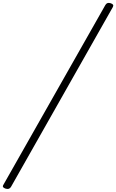

<svg xmlns="http://www.w3.org/2000/svg" viewBox="-96 -1212 793 1310"><path d="M-58 75Q-70 71 -74.5 65Q-79 59 -73 49L623 -1178Q629 -1188 637.5 -1191Q646 -1194 659 -1190Q671 -1186 675 -1180Q679 -1174 674 -1164L-21 63Q-27 73 -36 76Q-45 79 -58 75Z"/></svg>

Font: Playwrite CU ExtraLight
Style: Regular
Weight: 250
Designer: Veronika Burian, José Scaglione
Foundry: TypeTogether
Version: Version 1.002